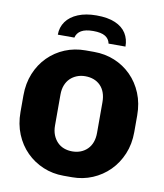

<svg xmlns="http://www.w3.org/2000/svg" viewBox="-96 -973 907 1062"><g transform="rotate(10 357.0 -442.5)"><path d="M333 10Q272 10 218.5 -12.5Q165 -35 124.5 -75.5Q84 -116 61 -172Q38 -228 38 -296V-389Q38 -457 61 -513Q84 -569 124.5 -609.5Q165 -650 218.5 -672Q272 -694 333 -694H381Q443 -694 496.5 -672Q550 -650 590.5 -609.5Q631 -569 654 -513Q677 -457 677 -389V-296Q677 -228 653.5 -172Q630 -116 589.5 -75.5Q549 -35 495.5 -12.5Q442 10 382 10ZM357 -131Q383 -131 404.5 -139.5Q426 -148 442 -164Q458 -180 466.5 -203Q475 -226 475 -256V-428Q475 -458 466.5 -481.5Q458 -505 442 -521Q426 -537 404.5 -545Q383 -553 357 -553Q332 -553 310.5 -544.5Q289 -536 273 -520.5Q257 -505 248 -482Q239 -459 239 -429V-256Q239 -226 248 -203Q257 -180 273 -163.5Q289 -147 310.5 -139Q332 -131 357 -131ZM167 -753Q167 -795 190 -827Q213 -859 256.5 -877Q300 -895 360 -895Q424 -895 465.5 -877Q507 -859 527 -827Q547 -795 547 -753H452Q447 -779 424.5 -793Q402 -807 357 -807Q313 -807 289.5 -793Q266 -779 260 -753Z"/></g></svg>

Font: Chivo Medium ExtraBold
Style: Regular
Weight: 800
Version: Version 2.002